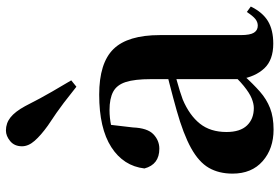

<svg xmlns="http://www.w3.org/2000/svg" viewBox="-164 -740 921 632"><g transform="rotate(-90 296.0 -423.5)"><path d="M186 17Q123 17 82 -19Q41 -55 41 -118Q41 -163 60 -196Q79 -229 125 -254.5Q171 -280 249 -302Q288 -313 338.5 -326Q389 -339 429 -349V-323Q389 -313 349 -302Q309 -291 285 -282Q233 -260 205.5 -225.5Q178 -191 178 -138Q178 -93 199.5 -70.5Q221 -48 257 -48Q271 -48 288.5 -55Q306 -62 329.5 -81Q353 -100 385 -136L402 -81H364Q336 -50 311 -28Q286 -6 256.5 5.5Q227 17 186 17ZM469 16Q415 16 387.5 -13.5Q360 -43 352 -92V-95V-387Q352 -440 342.5 -469.5Q333 -499 310.5 -511Q288 -523 250 -523Q225 -523 198.5 -517.5Q172 -512 135 -498L202 -523L193 -446Q191 -398 170.5 -378.5Q150 -359 123 -359Q71 -359 58 -408Q66 -477 128 -517Q190 -557 301 -557Q405 -557 451 -510Q497 -463 497 -357V-91Q497 -60 505 -47.5Q513 -35 528 -35Q540 -35 550 -43Q560 -51 573 -71L591 -58Q572 -19 543 -1.5Q514 16 469 16ZM348 -649 327 -632Q302 -652 274 -673.5Q246 -695 199 -726Q167 -749 149 -769.5Q131 -790 131 -811Q131 -836 148 -850Q165 -864 183 -864Q207 -864 226 -849Q245 -834 263 -801Q291 -746 311 -712Q331 -678 348 -649Z"/></g></svg>

Font: Noto Serif JP ExtraLight ExtraBold
Style: Regular
Weight: 800
Version: Version 2.003-H1;hotconv 1.1.1;makeotfexe 2.6.0